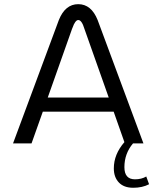

<svg xmlns="http://www.w3.org/2000/svg" viewBox="-20 -678 740 908"><path d="M205.8 -216.7H494.2L379.2 -541.7Q366.7 -583.3 350 -583.3Q342.5 -583.3 335.4 -572.9Q328.3 -562.5 325 -551.7L320.8 -541.7ZM441.7 -583.3 658.3 0H609.2Q568.3 48.3 568.3 112.5Q568.3 170 618.3 170Q649.2 170 671.7 156.7L685 193.3Q653.3 210 610 210Q565.8 210 542.1 185Q518.3 160 518.3 118.3Q518.3 51.7 568.3 -5.8L517.5 -150H182.5L129.2 0H41.7L258.3 -583.3Q288.3 -658.3 350 -658.3Q411.7 -658.3 441.7 -583.3Z"/></svg>

Font: BoonBaan
Style: Regular
Weight: 400
Designer: Sungsit Sawaiwan
Foundry: FontUni
Version: Version 2.0